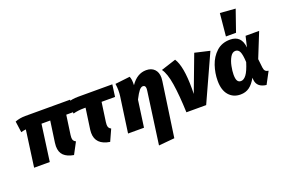

<svg xmlns="http://www.w3.org/2000/svg" viewBox="-127 -1301 2960 1982"><g transform="rotate(-20 1353.0 -310.0)"><path d="M509 -189Q507 -167 507 -161Q507 -141 514 -129Q521 -117 539 -108L472 18Q401 6 364 -29.5Q327 -65 327 -131Q327 -150 330 -169L363 -401H267L212 0H40L95 -401Q65 -398 41 -390L24 -513Q76 -533 137 -533H629L610 -401H539Z M897 -189Q895 -167 895 -161Q895 -141 902 -129Q909 -117 926 -108L869 18Q716 -6 716 -136Q716 -157 718 -169L751 -401H732Q666 -401 614 -386L598 -513Q649 -533 717 -533H1093L1075 -401H927Z M1409 -347Q1411 -365 1411 -370Q1411 -407 1382 -407Q1362 -407 1341 -382Q1320 -357 1288 -294L1247 0H1072L1127 -391Q1131 -419 1131 -454Q1131 -488 1125 -526L1288 -545Q1296 -525 1298.5 -505Q1301 -485 1300 -448Q1370 -551 1470 -551Q1527 -551 1560 -517.5Q1593 -484 1593 -424Q1593 -407 1590 -389L1504 209L1330 225Z M1850 -211Q1850 -172 1849 -152L1999 -550L2163 -512L1930 0H1713Q1706 -191 1686 -316.5Q1666 -442 1625 -497L1789 -550Q1850 -458 1850 -211Z M2529 -415 2557 -533H2706L2597 -262L2608 -165Q2611 -140 2622.5 -128Q2634 -116 2657 -113L2587 18Q2486 6 2477 -77L2475 -102Q2441 -40 2400 -10.5Q2359 19 2303 19Q2223 19 2175 -36.5Q2127 -92 2127 -195Q2127 -279 2154.5 -360.5Q2182 -442 2241.5 -496.5Q2301 -551 2392 -551Q2516 -551 2529 -415ZM2303 -198Q2303 -151 2315.5 -130.5Q2328 -110 2354 -110Q2385 -110 2413.5 -147.5Q2442 -185 2470 -276Q2466 -358 2451 -390.5Q2436 -423 2404 -423Q2370 -423 2347 -383Q2324 -343 2313.5 -290Q2303 -237 2303 -198ZM2557 -832 2475 -596H2364L2388 -845Z"/></g></svg>

Font: Trujillo ExtraBold
Style: Italic
Weight: 800
Italic angle: -8°
Designer: Fira Sans original fonts by bBox Type GmbH, Carrois Corporate GbR, & Edenspiekermann AG / Changes by Cristiano Sobral
Foundry: Fira Sans original fonts by bBox Type GmbH, Carrois Corporate GbR, & Edenspiekermann AG / Changes by Cristiano Sobral
Version: Version 4.301;July 28, 2020;FontCreator 13.0.0.2655 64-bit